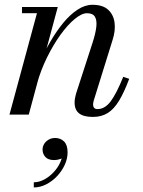

<svg xmlns="http://www.w3.org/2000/svg" viewBox="-20 -490 610 821"><path d="M377 10Q338 10 318.5 -5Q299 -20 299 -52Q299 -61.5 301.2 -72.8Q303.5 -84 305.5 -90.5L376 -308Q388.5 -346.5 391.8 -374.8Q395 -403 386 -418.2Q377 -433.5 352 -433.5Q329.5 -433.5 299.2 -408.5Q269 -383.5 238.2 -340.8Q207.5 -298 181 -244.2Q154.5 -190.5 138.5 -133H119.5Q131.5 -176 151 -222.8Q170.5 -269.5 196 -313.2Q221.5 -357 250.8 -392.5Q280 -428 311.8 -448.8Q343.5 -469.5 375.5 -469.5Q419 -469.5 442 -448.8Q465 -428 469.8 -393.8Q474.5 -359.5 461.5 -319.5L381 -60.5Q379.5 -56 378.8 -51.2Q378 -46.5 378 -42.5Q378 -34.5 382.5 -29Q387 -23.5 397 -23.5Q428 -23.5 452.8 -56Q477.5 -88.5 507 -161.5L532.5 -153Q511 -95.5 489.2 -59.5Q467.5 -23.5 440.8 -6.8Q414 10 377 10ZM20.5 0 138 -433.5H74V-460H227L103 0ZM124.5 311.5V289.5Q146.5 289.5 168.8 277.8Q191 266 209.2 246.5Q227.5 227 238 203.5Q248.5 180 247 156H268.5Q268.5 167.5 259.8 176.2Q251 185 238 189.8Q225 194.5 212 194.5Q186 194.5 174 181.2Q162 168 162 149.5Q162 136.5 169 125.2Q176 114 188.2 107Q200.5 100 215.5 100Q239 100 254 115Q269 130 269 161.5Q269 188.5 256.8 215Q244.5 241.5 223.8 263.5Q203 285.5 177.2 298.5Q151.5 311.5 124.5 311.5Z"/></svg>

Font: Bodoni Moda 9pt
Style: Italic
Weight: 400
Italic angle: -13°
Designer: Owen Earl
Foundry: indestructible type
Version: Version 2.005